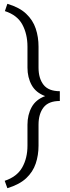

<svg xmlns="http://www.w3.org/2000/svg" viewBox="-20 -800 371 1017"><path d="M19 196.8 4.9 157.7Q69.8 136.2 97.7 86.9Q125.5 37.6 125.5 -28.8V-139.2Q125.5 -191.9 147.7 -232.4Q169.9 -272.9 219.2 -291Q169.9 -309.1 147.7 -349.4Q125.5 -389.6 125.5 -441.9V-552.7Q125.5 -619.6 98.4 -669.9Q71.3 -720.2 5.9 -741.2L19 -779.8Q82.5 -761.2 118.4 -727.3Q154.3 -693.4 169.2 -648.7Q184.1 -604 184.1 -552.7V-441.9Q184.1 -384.8 210.7 -350.8Q237.3 -316.9 296.9 -316.9V-265.1Q237.3 -265.1 210.7 -231Q184.1 -196.8 184.1 -139.2V-28.8Q184.1 22 169.2 66.4Q154.3 110.8 118.4 144.3Q82.5 177.7 19 196.8Z"/></svg>

Font: Vazirmatn UI ExtraLight
Style: Regular
Weight: 200
Designer: Saber Rastikerdar
Foundry: Saber Rastikerdar
Version: Version 33.003